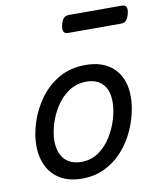

<svg xmlns="http://www.w3.org/2000/svg" viewBox="-87 -840 773 928"><g transform="rotate(-10 299.5 -376.0)"><path d="M241 19Q179 19 136 -6Q93 -31 71.5 -75.5Q50 -120 50 -176Q50 -229 69 -288.5Q88 -348 125.5 -400.5Q163 -453 219.5 -486Q276 -519 351 -519Q413 -519 455.5 -495.5Q498 -472 519.5 -429.5Q541 -387 541 -331Q541 -291 529.5 -243.5Q518 -196 494.5 -149.5Q471 -103 435 -65Q399 -27 350.5 -4Q302 19 241 19ZM251 -61Q300 -61 337 -87Q374 -113 399 -153.5Q424 -194 437 -238.5Q450 -283 450 -321Q450 -360 437 -386Q424 -412 400 -425.5Q376 -439 343 -439Q293 -439 255 -413.5Q217 -388 191.5 -348Q166 -308 153 -264Q140 -220 140 -183Q140 -144 153.5 -116.5Q167 -89 192 -75Q217 -61 251 -61ZM298 -686Q278 -686 274 -698Q270 -710 274 -728Q279 -749 288 -760Q297 -771 315 -771H573Q593 -771 597 -759Q601 -747 596 -728Q591 -707 582 -696.5Q573 -686 555 -686Z"/></g></svg>

Font: Playwrite NZ
Style: Regular
Weight: 400
Designer: Veronika Burian, José Scaglione
Foundry: TypeTogether
Version: Version 1.002